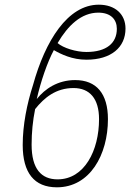

<svg xmlns="http://www.w3.org/2000/svg" viewBox="-20 -790 556 820"><path d="M223 10C364 10 441 -129 441 -281C441 -390 392 -448 301 -448C227 -448 172 -411 137 -367C154 -442 182 -524 210 -576C241 -558 289 -535 349 -535C455 -535 516 -588 516 -668C516 -729 472 -770 402 -770C269 -770 173 -615 121 -427C95 -346 77 -256 77 -171C77 -52 126 10 223 10ZM349 -568C305 -568 250 -585 226 -606C270 -681 327 -736 400 -736C453 -736 479 -707 479 -667C479 -606 435 -568 349 -568ZM226 -24C156 -24 115 -69 115 -172C115 -224 120 -274 130 -324C169 -373 219 -414 294 -414C363 -414 403 -369 403 -281C403 -148 341 -24 226 -24Z"/></svg>

Font: Noto Sans SemiCondensed ExtraLight
Style: Italic
Weight: 200
Width: 4
Italic angle: -12°
Designer: Monotype Design Team
Foundry: Monotype Imaging Inc.
Version: Version 2.013